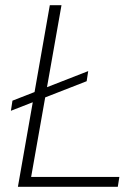

<svg xmlns="http://www.w3.org/2000/svg" viewBox="-20 -720 538 740"><path d="M22 -293 28 -332 320 -446 314 -407ZM49 0 172 -700H217L100 -38H440L434 0Z"/></svg>

Font: DM Sans 36pt ExtraLight
Style: Italic
Weight: 250
Italic angle: -10°
Designer: Colophon Foundry, Jonny Pinhorn
Foundry: Colophon Foundry
Version: Version 4.004;gftools[0.9.30]